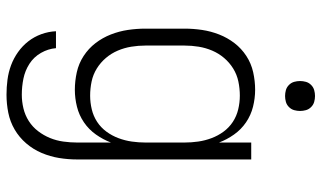

<svg xmlns="http://www.w3.org/2000/svg" viewBox="-219 -547 988 590"><g transform="rotate(90 275.0 -252.0)"><path d="M271 222Q248 222 225 219Q202 216 180.5 208Q159 200 140 186.5Q121 173 107 155Q93 137 85 115Q77 93 76 70H128Q130 94 142.5 116Q155 138 176 151.5Q197 165 221.5 170Q246 175 271 175Q292 175 313 170Q334 165 352 153.5Q370 142 383 125Q396 108 404 88.5Q412 69 415 47.5Q418 26 418 5V-99Q409 -75 393.5 -53Q378 -31 356 -16Q334 -1 308 5.5Q282 12 256 12Q229 12 202 6Q175 0 152 -15Q129 -30 112.5 -51.5Q96 -73 86 -98.5Q76 -124 72 -151Q68 -178 68 -205V-325Q68 -352 72 -379Q76 -406 86 -431.5Q96 -457 112.5 -478.5Q129 -500 152 -515Q175 -530 202 -536Q229 -542 256 -542Q282 -542 308 -535.5Q334 -529 356 -514Q378 -499 393.5 -477Q409 -455 418 -431V-530H470V5Q470 33 465.5 60.5Q461 88 450 114Q439 140 420.5 161.5Q402 183 378 197Q354 211 326.5 216.5Q299 222 271 222ZM274 -35Q295 -35 316 -40Q337 -45 354.5 -56.5Q372 -68 384.5 -85Q397 -102 404.5 -122Q412 -142 415 -163Q418 -184 418 -205V-325Q418 -346 415 -367Q412 -388 404.5 -408Q397 -428 384.5 -445Q372 -462 354.5 -473.5Q337 -485 316 -490Q295 -495 274 -495Q252 -495 230.5 -490.5Q209 -486 190.5 -474.5Q172 -463 158 -446.5Q144 -430 135.5 -410Q127 -390 123.5 -368.5Q120 -347 120 -325V-205Q120 -183 123.5 -161.5Q127 -140 135.5 -120Q144 -100 158 -83.5Q172 -67 190.5 -55.5Q209 -44 230.5 -39.5Q252 -35 274 -35ZM275 -634Q266 -634 257 -636.5Q248 -639 241 -646Q234 -653 231.5 -662Q229 -671 229 -680Q229 -689 231.5 -698Q234 -707 241 -714Q248 -721 257 -723.5Q266 -726 275 -726Q284 -726 293 -723.5Q302 -721 309 -714Q316 -707 318.5 -698Q321 -689 321 -680Q321 -671 318.5 -662Q316 -653 309 -646Q302 -639 293 -636.5Q284 -634 275 -634Z"/></g></svg>

Font: Lode Dark Term
Style: Regular
Weight: 400
Monospace: yes
Designer: Belleve Invis
Foundry: Belleve Invis
Version: Version 29.2.0